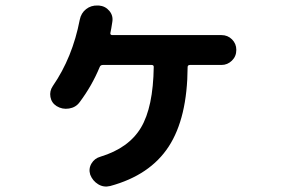

<svg xmlns="http://www.w3.org/2000/svg" viewBox="-20 -645 1040 697"><path d="M784.2 -517.6Q806.6 -517.6 822.3 -502Q837.9 -486.3 837.9 -463.9Q837.9 -440.4 821.8 -424.8Q805.7 -409.2 784.2 -409.2H669.9Q661.1 -409.2 661.1 -401.4Q660.2 -216.8 592.3 -112.8Q524.4 -8.8 379.9 30.3Q356.4 36.1 336.4 23.9Q316.4 11.7 307.6 -10.7Q300.8 -32.2 312 -51.3Q323.2 -70.3 344.7 -76.2Q447.3 -107.4 491.7 -181.6Q536.1 -255.9 538.1 -402.3Q538.1 -409.2 530.3 -409.2H353.5Q344.7 -409.2 341.8 -401.4Q313.5 -333 268.6 -273.4Q254.9 -254.9 230.5 -251Q206.1 -247.1 185.5 -259.8Q167 -271.5 163.1 -293Q159.2 -314.5 171.9 -333Q243.2 -436.5 269.5 -573.2Q274.4 -597.7 292.5 -611.8Q310.5 -626 335 -625H338.9Q362.3 -623 377 -605.5Q391.6 -587.9 387.7 -565.4Q383.8 -539.1 380.9 -526.4Q378.9 -518.6 386.7 -517.6Z"/></svg>

Font: Rounded Mgen+ 1mn bold
Style: Bold
Weight: 700
Designer: [Source Han Sans]
Ryoko NISHIZUKA  (kana & ideographs); Paul D. Hunt (Latin, Greek & Cyrillic); Wenlong ZHANG  (bopomofo
Version: Version 1.059.20150602